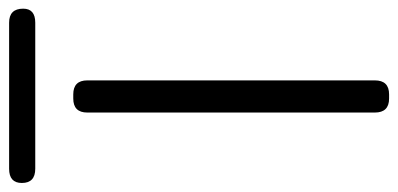

<svg xmlns="http://www.w3.org/2000/svg" viewBox="-332 -646 899 434"><g transform="rotate(-90 118.0 -429.5)"><path d="M-79.1 -830.1Q-79.1 -858.9 -46.9 -858.9H283.2Q314.9 -858.9 314.9 -827.1Q314.9 -799.8 283.2 -799.8H-46.9Q-79.1 -799.8 -79.1 -830.1ZM121.1 0H111.8Q80.1 0 80.1 -32.2V-682.1Q80.1 -713.9 111.8 -713.9H121.1Q152.8 -713.9 152.8 -682.1V-32.2Q152.8 0 121.1 0Z"/></g></svg>

Font: Arcon Rounded-
Style: Regular
Weight: 400
Designer: M. Zarth
Foundry: martin zarth - visuelle & digitale kommunikation
Version: Version 1.110;PS 001.110;hotconv 1.0.70;makeotf.lib2.5.58329